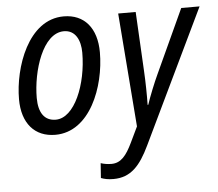

<svg xmlns="http://www.w3.org/2000/svg" viewBox="-54 -605 1032 907"><g transform="rotate(-5 462.0 -152.0)"><path d="M193 9C357 9 436 -198 436 -361C436 -476 378 -545 280 -545C111 -545 36 -323 36 -173C36 -59 95 9 193 9ZM201 -62C148 -62 120 -101 120 -172C120 -299 174 -475 275 -475C330 -475 353 -425 353 -367C353 -217 290 -62 201 -62ZM448 241C531 241 576 189 620 97L924 -536H837L698 -234C681 -198 654 -131 642 -94H639C640 -136 639 -203 636 -255L621 -536H538L580 3L544 78C516 136 490 169 445 169C426 169 409 166 394 161L389 231C405 237 422 241 448 241Z"/></g></svg>

Font: Noto Sans Display SemiCondensed
Style: Italic
Weight: 400
Width: 4
Italic angle: -12°
Designer: Monotype Design Team
Foundry: Monotype Imaging Inc.
Version: Version 1.900